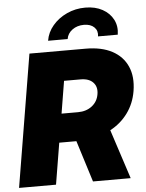

<svg xmlns="http://www.w3.org/2000/svg" viewBox="-65 -1001 799 1051"><g transform="rotate(-5 334.5 -476.0)"><path d="M-3.4 0 117.2 -727.5H426.3Q513.2 -727.5 571.3 -696.5Q629.4 -665.5 654.5 -608.6Q679.7 -551.8 667 -473.6Q655.8 -405.8 617.9 -354Q580.1 -302.2 521.5 -271L609.9 0H402.8L331.5 -227.5H237.3L199.7 0ZM263.7 -384.8H354Q399.9 -384.8 431.2 -409.2Q462.4 -433.6 468.8 -473.6Q475.6 -513.7 452.6 -538.1Q429.7 -562.5 383.8 -562.5H293ZM443.4 -951.7Q498 -951.7 537.6 -929.9Q577.1 -908.2 596.2 -871.3Q615.2 -834.5 607.9 -788.6H499.5Q504.4 -819.3 484.4 -838.9Q464.4 -858.4 427.7 -858.4Q390.6 -858.4 364 -838.9Q337.4 -819.3 332.5 -788.6H225.1Q232.4 -834.5 263.7 -871.3Q294.9 -908.2 341.8 -929.9Q388.7 -951.7 443.4 -951.7Z"/></g></svg>

Font: Inter Display Black
Style: Italic
Weight: 900
Italic angle: -9.39999°
Designer: Rasmus Andersson
Foundry: rsms
Version: Version 4.000;git-a52131595